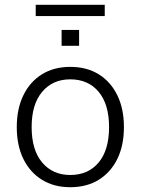

<svg xmlns="http://www.w3.org/2000/svg" viewBox="-20 -773 587 801"><path d="M273 8Q205 8 155 -23Q105 -54 77.5 -110Q50 -166 50 -243Q50 -319 77.5 -375.5Q105 -432 155 -463Q205 -494 273 -494Q342 -494 392 -463Q442 -432 469.5 -375.5Q497 -319 497 -243Q497 -166 469.5 -110Q442 -54 392 -23Q342 8 273 8ZM273 -43Q348 -43 391.5 -95Q435 -147 435 -243Q435 -338 391.5 -390Q348 -442 273 -442Q200 -442 156 -390Q112 -338 112 -243Q112 -147 156 -95Q200 -43 273 -43ZM129 -706V-753H417V-706ZM237 -582V-648H310V-582Z"/></svg>

Font: Nunito Sans 12pt Light
Style: Regular
Weight: 300
Designer: Vernon Adams
Foundry: Vernon Adams
Version: Version 3.101;gftools[0.9.27]